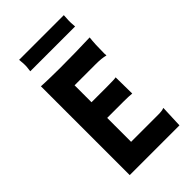

<svg xmlns="http://www.w3.org/2000/svg" viewBox="-248 -914 998 998"><g transform="rotate(-45 250.5 -415.0)"><path d="M410.6 -117.2Q440.9 -117.2 452.6 -123L454.6 -122.6L449.7 0H84V-652.8Q97.2 -651.9 113.3 -651.4L147.5 -650.4Q181.6 -649.4 221.7 -649.4Q333.5 -649.4 442.9 -653.3Q437.5 -610.4 437.5 -538.6Q437.5 -530.8 438.5 -526.9L437.5 -525.4Q412.1 -532.7 365.2 -532.7H211.4V-408.2H327.1Q380.9 -408.2 391.6 -411.1L393.1 -290.5Q369.6 -293 332.5 -293H211.4V-117.2ZM429.7 -830.1Q427.7 -805.7 427.7 -793V-776.4Q427.7 -772.5 429.7 -747.1H100.1L101.6 -759.8Q104 -775.9 104 -789.1Q104 -802.2 101.1 -830.1Z"/></g></svg>

Font: Hammersmith One
Style: Regular
Weight: 400
Designer: Nicole Fally
Foundry: Nicole Fally
Version: Version 1.003